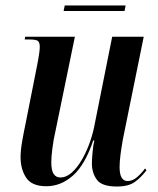

<svg xmlns="http://www.w3.org/2000/svg" viewBox="-20 -670 576 700"><path d="M406 10Q351 10 333 -15Q315 -40 315 -74Q315 -89 317.5 -115.5Q320 -142 324 -158H320Q290 -69 246 -30Q202 9 149 9Q96 9 75.5 -22Q55 -53 55 -97Q55 -122 61 -156Q67 -190 73 -218L115 -430Q120 -455 122.5 -472.5Q125 -490 125 -499Q125 -514 119 -520Q113 -526 88 -526H70L72 -536H253L182 -191Q175 -161 171 -129Q167 -97 167 -79Q167 -49 175.5 -36Q184 -23 200 -23Q222 -23 242 -41Q262 -59 279 -88.5Q296 -118 308 -152.5Q320 -187 326 -221L389 -536H504L428 -162Q423 -134 419.5 -107.5Q416 -81 416 -61Q416 -10 445 -10Q463 -10 479 -23.5Q495 -37 509 -56L514 -49Q495 -24 472 -7Q449 10 406 10ZM212 -630 216 -650H438L434 -630Z"/></svg>

Font: Noto Serif Display ExtraCondensed SemiBold
Style: Italic
Weight: 600
Width: 2
Italic angle: -12°
Designer: Monotype Design Team
Foundry: Monotype Imaging Inc.
Version: Version 2.009